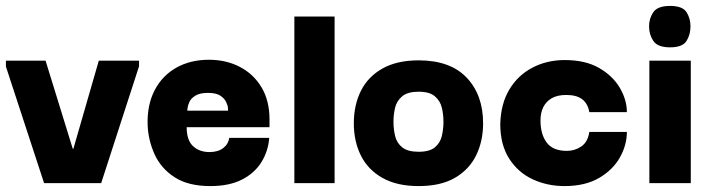

<svg xmlns="http://www.w3.org/2000/svg" viewBox="-20 -619 2399 649"><path d="M314 -414H450V-395L322 0H129L0 -394V-414H134L226 -116H228Z M691 10Q616 10 570 -20Q524 -50 502.5 -97.5Q481 -145 479 -197Q477 -265 503 -314.5Q529 -364 576.5 -390.5Q624 -417 686 -417Q745 -417 791.5 -392.5Q838 -368 864.5 -323Q891 -278 891 -215Q891 -215 891 -204.5Q891 -194 891 -189H611Q611 -145 632.5 -125Q654 -105 688 -105Q717 -105 734.5 -118.5Q752 -132 755 -153H890Q887 -109 864 -71.5Q841 -34 798 -12Q755 10 691 10ZM613 -245H751Q751 -245 750.5 -254Q750 -263 744 -275Q738 -287 724 -296Q710 -305 683 -305Q656 -305 641 -296Q626 -287 620.5 -275Q615 -263 614 -254Q613 -245 613 -245Z M975 0V-563H1111V0Z M1395 10Q1322 10 1273 -17.5Q1224 -45 1200 -93Q1176 -141 1176 -202Q1176 -264 1200 -312Q1224 -360 1273 -387.5Q1322 -415 1395 -415Q1502 -415 1557.5 -356.5Q1613 -298 1613 -202Q1613 -142 1589.5 -94Q1566 -46 1518 -18Q1470 10 1395 10ZM1395 -106Q1432 -106 1450 -121Q1468 -136 1473.5 -159.5Q1479 -183 1479 -207Q1479 -232 1473.5 -255Q1468 -278 1450 -293.5Q1432 -309 1395 -309Q1358 -309 1339.5 -293.5Q1321 -278 1315.5 -255Q1310 -232 1310 -207Q1310 -183 1315.5 -159.5Q1321 -136 1339.5 -121Q1358 -106 1395 -106Z M1888 10Q1830 10 1780.5 -13Q1731 -36 1701 -83Q1671 -130 1671 -200Q1673 -269 1702 -317Q1731 -365 1780 -390.5Q1829 -416 1889 -416Q1959 -416 2005.5 -389Q2052 -362 2075.5 -321.5Q2099 -281 2099 -240H1972Q1967 -269 1948 -283.5Q1929 -298 1894 -298Q1864 -298 1845 -287Q1826 -276 1816.5 -257Q1807 -238 1807 -212Q1807 -165 1828 -137Q1849 -109 1896 -109Q1923 -109 1945 -124Q1967 -139 1972 -173H2099Q2099 -129 2075.5 -87Q2052 -45 2005 -17.5Q1958 10 1888 10Z M2175 0V-414H2315V0ZM2245 -459Q2203 -459 2188.5 -480.5Q2174 -502 2174 -530Q2174 -557 2188.5 -578Q2203 -599 2245 -599Q2287 -599 2300.5 -578Q2314 -557 2314 -530Q2314 -502 2300.5 -480.5Q2287 -459 2245 -459Z"/></svg>

Font: Darker Grotesque Black
Style: Regular
Weight: 900
Designer: Gabriel Lam
Foundry: TypeRant
Version: Version 1.000;gftools[0.9.28]